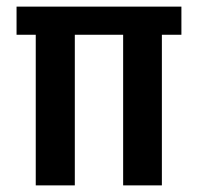

<svg xmlns="http://www.w3.org/2000/svg" viewBox="-20 -560 598 580"><path d="M206 -455V0H88V-455ZM528 -540V-455H30V-540ZM469 -455V0H352V-455Z"/></svg>

Font: Pathway Extreme Condensed SemiBold
Style: Regular
Weight: 600
Width: 3
Version: Version 1.001;gftools[0.9.26]